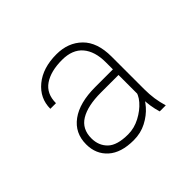

<svg xmlns="http://www.w3.org/2000/svg" viewBox="-100 -848 637 637"><g transform="rotate(-45 219.0 -529.5)"><path d="M320.8 -586.4Q320.8 -637.2 296.4 -665.8Q272 -694.3 223.6 -694.3Q170.4 -694.3 139.2 -672.9Q107.9 -651.4 107.9 -606.9H81.5Q81.5 -656.2 120.6 -688.5Q159.7 -720.7 223.6 -720.7Q278.3 -720.7 313 -686.8Q347.7 -652.8 347.7 -585.9V-432.6Q347.7 -408.7 350.8 -387.2Q354 -365.7 360.4 -344.2H332Q326.7 -361.3 323.7 -380.9Q320.8 -400.4 320.8 -420.4ZM329.6 -526.4H238.3Q176.3 -526.4 142.3 -505.9Q108.4 -485.4 108.4 -441.4Q108.4 -407.2 130.6 -385.7Q152.8 -364.3 204.1 -364.3Q232.9 -364.3 260.3 -378.7Q287.6 -393.1 305.4 -413.6Q323.2 -434.1 323.2 -453.1L334.5 -428.2Q327.6 -407.7 309.3 -386.7Q291 -365.7 263.9 -351.6Q236.8 -337.4 203.6 -337.4Q144.5 -337.4 113.3 -365.5Q82 -393.6 82 -439.5Q82 -492.7 123 -522.7Q164.1 -552.7 237.8 -552.7H329.1Z"/></g></svg>

Font: Heebo Thin
Style: Regular
Weight: 250
Designer: Oded Ezer
Foundry: Ezer Type House
Version: Version 3.100